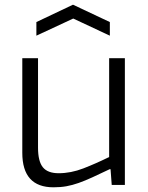

<svg xmlns="http://www.w3.org/2000/svg" viewBox="-20 -788 631 818"><path d="M135 -694 291 -768 448 -694V-636L292 -709L135 -636ZM208 10Q75 10 75 -137V-540H142V-159Q142 -101 162.5 -75.5Q183 -50 230 -50Q282 -50 335 -70.5Q388 -91 445 -119V-540H512V0H456L451 -67H447Q405 -47 373.5 -32.5Q342 -18 315 -8.5Q288 1 263 5.5Q238 10 208 10Z"/></svg>

Font: Encode Sans Normal
Style: Light
Weight: 300
Designer: Pablo Impallari, Andres Torresi
Foundry: Pablo Impallari, Andres Torresi
Version: Version 1.000; ttfautohint (v1.00) -l 8 -r 50 -G 200 -x 14 -